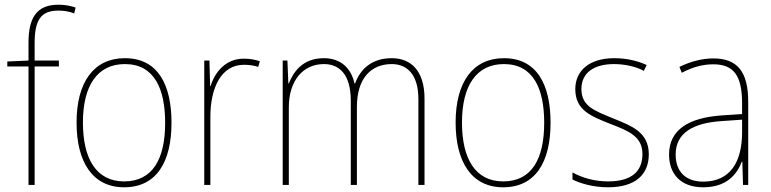

<svg xmlns="http://www.w3.org/2000/svg" viewBox="-20 -785 3274 815"><path d="M230 -503V-528H127V-601C127 -701 154 -740 228 -740C249 -740 274 -737 295 -728L301 -753C280 -760 258 -765 228 -765C136 -765 101 -710 101 -604V-528L11 -524V-503H101V0H127V-503Z M708 -264C708 -423 652 -538 510 -538C378 -538 305 -436 305 -265C305 -97 373 10 507 10C644 10 708 -97 708 -264ZM332 -265C332 -421 393 -513 510 -513C635 -513 681 -408 681 -264C681 -110 628 -15 507 -15C388 -15 332 -112 332 -265Z M1015 -536C937 -536 892 -478 874 -420H872L869 -528H847V0H873V-290C873 -410 918 -510 1015 -510C1039 -510 1058 -507 1076 -501L1083 -525C1063 -532 1040 -536 1015 -536Z M1643 -538C1559 -538 1510 -493 1487 -430H1485C1471 -495 1427 -538 1355 -538C1263 -538 1225 -478 1206 -431H1204L1200 -528H1180V0H1206V-329C1206 -445 1268 -513 1355 -513C1419 -513 1469 -471 1469 -358V0H1495V-331C1495 -454 1556 -513 1643 -513C1707 -513 1756 -470 1756 -364V0H1782V-366C1782 -484 1725 -538 1643 -538Z M2317 -264C2317 -423 2261 -538 2119 -538C1987 -538 1914 -436 1914 -265C1914 -97 1982 10 2116 10C2253 10 2317 -97 2317 -264ZM1941 -265C1941 -421 2002 -513 2119 -513C2244 -513 2290 -408 2290 -264C2290 -110 2237 -15 2116 -15C1997 -15 1941 -112 1941 -265Z M2734 -130C2734 -226 2659 -251 2579 -284C2504 -315 2448 -334 2448 -407C2448 -477 2502 -513 2587 -513C2632 -513 2682 -502 2713 -484L2725 -509C2689 -526 2641 -538 2587 -538C2482 -538 2422 -485 2422 -407C2422 -317 2488 -292 2571 -259C2649 -229 2707 -206 2707 -131C2707 -59 2663 -15 2561 -15C2506 -15 2454 -29 2410 -53V-23C2442 -7 2497 10 2561 10C2677 10 2734 -44 2734 -130Z M3008 -537C2958 -537 2909 -523 2864 -501L2874 -476C2923 -502 2966 -512 3008 -512C3092 -512 3130 -467 3130 -347V-301L3042 -295C2903 -285 2820 -234 2820 -129C2820 -49 2867 10 2965 10C3062 10 3107 -42 3129 -99H3131L3134 0H3156V-353C3156 -483 3108 -537 3008 -537ZM3043 -271 3130 -277V-220C3129 -98 3080 -14 2965 -14C2890 -14 2848 -57 2848 -129C2848 -220 2921 -263 3043 -271Z"/></svg>

Font: Noto Sans Gujarati UI SemiCondensed Thin
Style: Regular
Weight: 100
Width: 4
Designer: Jelle Bosma - Monotype Design Team, Universal Thirst
Foundry: Monotype Imaging Inc.
Version: Version 2.106